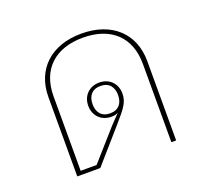

<svg xmlns="http://www.w3.org/2000/svg" viewBox="-99 -670 859 792"><g transform="rotate(-20 330.0 -274.0)"><path d="M113 0H214L340 -144C387 -198 405 -220 405 -258C405 -302 374 -333 330 -333C286 -333 255 -302 255 -258C255 -214 286 -183 330 -183C343 -183 352 -185 360 -190L319 -147L204 -17H134V-344C134 -461 207 -530 330 -530C453 -530 526 -461 526 -344V0H547V-348C547 -470 463 -548 330 -548C197 -548 113 -470 113 -348ZM330 -198C292 -198 274 -223 274 -258C274 -293 292 -318 330 -318C368 -318 386 -293 386 -258C386 -223 368 -198 330 -198Z"/></g></svg>

Font: IBM Plex Sans Thai Looped Thin
Style: Regular
Weight: 100
Designer: Mike Abbink, Paul van der Laan, Pieter van Rosmalen, Ben Mitchell, Mark Frömberg
Foundry: Bold Monday
Version: Version 1.1